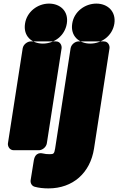

<svg xmlns="http://www.w3.org/2000/svg" viewBox="-20 -796 656 1066"><path d="M197 38C213 38 236 23 240 0L322 -528C324 -544 314 -566 291 -566H150C134 -566 110 -551 106 -528L24 0C22 16 33 38 56 38ZM218 -554C156 -554 108 -596 119 -665C129 -731 189 -776 252 -776C315 -776 362 -733 351 -665C340 -597 281 -554 218 -554ZM254 60C241 60 230 59 218 56C177 47 170 83 168 93L150 205C148 221 157 237 173 241C195 247 220 250 249 250C385 250 481 164 502 29L588 -528C590 -544 580 -566 557 -566H415C399 -566 376 -551 372 -528L286 29C281 59 277 60 254 60ZM481 -554C419 -554 370 -596 381 -665C391 -732 452 -776 515 -776C578 -776 625 -732 615 -665C604 -596 543 -554 481 -554Z"/></svg>

Font: Asimov Print
Style: EIt
Weight: 500
Designer: Google
Version: Version 2.000980; 2014